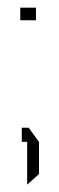

<svg xmlns="http://www.w3.org/2000/svg" viewBox="-20 -402 153 502"><path d="M33 -349V-382H74V-349ZM37 -31V-68H55L82 -31ZM51 80V-31H82V53L52 80Z"/></svg>

Font: Foldit ExtraLight
Style: Regular
Weight: 250
Version: Version 1.003